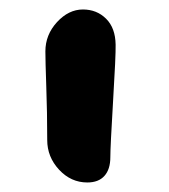

<svg xmlns="http://www.w3.org/2000/svg" viewBox="-20 -377 359 407"><path d="M165 9.8Q130.4 9.8 105.2 -17.3Q80.1 -44.4 80.1 -80.1Q80.1 -138.7 78.1 -193.6Q76.2 -248.5 76.2 -268.1Q76.2 -303.2 100.8 -330.1Q125.5 -356.9 155.8 -356.9Q185.1 -356.9 204.8 -337.4Q224.6 -317.9 225.1 -282.2Q225.6 -259.8 219.7 -162.8Q213.9 -65.9 213.9 -43.9Q213.9 -18.1 201.4 -4.2Q189 9.8 165 9.8Z"/></svg>

Font: Shantell Sans Irregular
Style: Regular
Weight: 600
Designer: Stephen Nixon, Anya Danilova, Shantell Martin
Foundry: Arrow Type
Version: Version 1.006;[9816181b4]